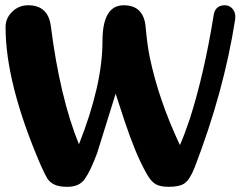

<svg xmlns="http://www.w3.org/2000/svg" viewBox="-20 -721 948 741"><path d="M843.3 -700.7H847.7Q867.2 -700.7 878.9 -685.1Q888.2 -672.4 888.2 -655.8Q888.2 -650.4 887.2 -644Q844.2 -368.2 731.4 -75.2Q713.9 -30.3 693.8 -14.6Q674.8 0 631.3 0Q598.6 0 581.5 -9.8Q564.5 -19 547.9 -46.9Q522.5 -91.8 502.4 -141.1Q482.4 -189.9 461.9 -250.5Q440.9 -314 426.3 -359.4L355 -130.4Q328.6 -59.6 307.1 -30.3Q286.6 0 239.7 0Q207.5 0 189.9 -8.8Q172.4 -17.1 162.6 -32.2Q153.3 -47.4 137.2 -83.5Q1.5 -398.4 1.5 -616.2Q1.5 -651.4 27.3 -675.8Q52.7 -700.7 88.9 -700.7Q166 -700.7 176.3 -619.6Q211.4 -343.8 284.7 -164.1Q375.5 -393.6 375.5 -562Q375.5 -700.7 457.5 -700.7Q534.2 -700.7 542 -617.7Q547.9 -550.3 557.6 -502Q591.3 -337.9 674.3 -161.1Q690.9 -197.8 712.9 -263.2Q768.6 -438 804.7 -663.1Q810.1 -697.8 843.3 -700.7Z"/></svg>

Font: inglobal
Style: Bold
Weight: 700
Designer: Andrey Kochetov, Denis Davydov, Evgeny Yurtaev
Foundry: inglobal.ru
Version: Version 1.00 September 25, 2014, initial release